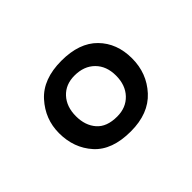

<svg xmlns="http://www.w3.org/2000/svg" viewBox="-63 -895 457 457"><g transform="rotate(-45 165.5 -666.0)"><path d="M165 -548Q102 -548 71.5 -582Q41 -616 41 -666Q41 -713 73 -748.5Q105 -784 167 -784Q227 -784 258.5 -752Q290 -720 290 -669Q290 -619 257.5 -583.5Q225 -548 165 -548ZM167 -596Q197 -596 215.5 -615.5Q234 -635 234 -667Q234 -699 215 -718Q196 -737 164 -737Q134 -737 116 -717.5Q98 -698 98 -666Q98 -635 115 -615.5Q132 -596 167 -596Z"/></g></svg>

Font: Literata 36pt Medium
Style: Regular
Weight: 500
Designer: Latin by Veronika Burian and Jose Scaglione. Greek by Irene Vlachou. Cyrillic by Vera Evstafieva.
Foundry: TypeTogether
Version: Version 3.002